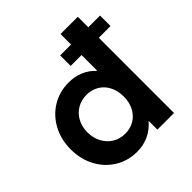

<svg xmlns="http://www.w3.org/2000/svg" viewBox="-200 -902 1061 1061"><g transform="rotate(-45 330.0 -372.0)"><path d="M438.5 0V-66.4H436Q406.2 -30.8 364.7 -11.5Q323.2 7.8 272.5 7.8Q202.6 7.8 145.3 -27.1Q87.9 -62 55.2 -123.5Q22.5 -185.1 22.5 -261.7Q22.5 -338.4 55.9 -400.1Q89.4 -461.9 147.2 -496.6Q205.1 -531.2 275.4 -531.2Q323.2 -531.2 362.5 -514.6Q401.9 -498 430.7 -466.8H433.6V-587.9H348.6V-669.9H433.6V-752H568.4V-669.9H660.2V-587.9H568.4V0ZM436.5 -260.7Q436.5 -306.2 418.7 -340.8Q400.9 -375.5 369.1 -394.3Q337.4 -413.1 296.9 -413.1Q256.3 -413.1 223.9 -394Q191.4 -375 172.9 -340.6Q154.3 -306.2 154.3 -262.7Q154.3 -219.7 172.6 -184.8Q190.9 -149.9 223.6 -129.6Q256.3 -109.4 297.9 -109.4Q337.9 -109.4 369.4 -128.4Q400.9 -147.5 418.7 -181.6Q436.5 -215.8 436.5 -260.7Z"/></g></svg>

Font: Reddit Sans Chocolate
Style: Bold
Weight: 700
Designer: Stephen Hutchings
Foundry: Reddit
Version: Version 1.011